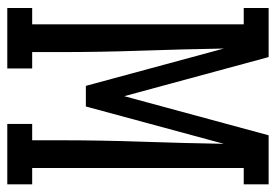

<svg xmlns="http://www.w3.org/2000/svg" viewBox="-138 -638 775 540"><g transform="rotate(90 250.0 -367.5)"><path d="M2 0V-70H48V-665H2V-735H140L250 -329L360 -735H498V-665H452V-70H498V0H328V-70H374V-147Q374 -262 378 -377.5Q382 -493 384 -609L279 -221H221L116 -609Q118 -493 122 -377.5Q126 -262 126 -147V-70H172V0Z"/></g></svg>

Font: Iosevka Slab
Style: Regular
Weight: 400
Monospace: yes
Designer: Belleve Invis
Foundry: Belleve Invis
Version: Version 11.2.4; ttfautohint (v1.8.3)